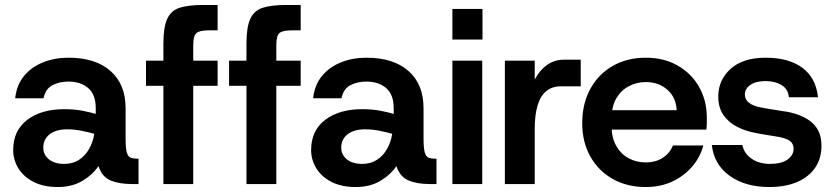

<svg xmlns="http://www.w3.org/2000/svg" viewBox="-20 -740 3358 772"><path d="M212 12Q155 12 115 -8.5Q75 -29 54 -63Q33 -97 33 -137Q33 -215 89.5 -258Q146 -301 238 -301Q280 -301 312.5 -294.5Q345 -288 365 -282V-305Q365 -360 334.5 -386Q304 -412 255 -412Q219 -412 191 -397.5Q163 -383 155 -345H41Q47 -399 77 -435Q107 -471 153.5 -489.5Q200 -508 255 -508Q364 -508 424.5 -454.5Q485 -401 485 -305V-184Q485 -146 489.5 -128.5Q494 -111 504.5 -106.5Q515 -102 532 -102H537V0H510Q459 0 424.5 -14.5Q390 -29 376 -72Q351 -36 310 -12Q269 12 212 12ZM238 -81Q273 -81 298 -97.5Q323 -114 338.5 -141.5Q354 -169 359 -202Q338 -208 309 -214Q280 -220 250 -220Q205 -220 179.5 -200Q154 -180 154 -146Q154 -118 176.5 -99.5Q199 -81 238 -81Z M637 0V-565Q637 -631 652.5 -664.5Q668 -698 703 -709Q738 -720 796 -720H855V-618H819Q781 -618 769 -606.5Q757 -595 757 -558V0ZM567 -395V-496H855V-395Z M971 0V-565Q971 -631 986.5 -664.5Q1002 -698 1037 -709Q1072 -720 1130 -720H1189V-618H1153Q1115 -618 1103 -606.5Q1091 -595 1091 -558V0ZM901 -395V-496H1189V-395Z M1410 12Q1353 12 1313 -8.5Q1273 -29 1252 -63Q1231 -97 1231 -137Q1231 -215 1287.5 -258Q1344 -301 1436 -301Q1478 -301 1510.5 -294.5Q1543 -288 1563 -282V-305Q1563 -360 1532.5 -386Q1502 -412 1453 -412Q1417 -412 1389 -397.5Q1361 -383 1353 -345H1239Q1245 -399 1275 -435Q1305 -471 1351.5 -489.5Q1398 -508 1453 -508Q1562 -508 1622.5 -454.5Q1683 -401 1683 -305V-184Q1683 -146 1687.5 -128.5Q1692 -111 1702.5 -106.5Q1713 -102 1730 -102H1735V0H1708Q1657 0 1622.5 -14.5Q1588 -29 1574 -72Q1549 -36 1508 -12Q1467 12 1410 12ZM1436 -81Q1471 -81 1496 -97.5Q1521 -114 1536.5 -141.5Q1552 -169 1557 -202Q1536 -208 1507 -214Q1478 -220 1448 -220Q1403 -220 1377.5 -200Q1352 -180 1352 -146Q1352 -118 1374.5 -99.5Q1397 -81 1436 -81Z M1799 0V-496H1919V0ZM1799 -581V-704H1920V-581Z M2010 0V-496H2130V-420Q2149 -457 2179 -478.5Q2209 -500 2248 -500H2315V-393H2236Q2201 -393 2177.5 -374.5Q2154 -356 2142 -317.5Q2130 -279 2130 -221V0Z M2576 12Q2501 12 2443.5 -20.5Q2386 -53 2353.5 -111Q2321 -169 2321 -245Q2321 -322 2353 -381.5Q2385 -441 2443 -474.5Q2501 -508 2577 -508Q2650 -508 2705.5 -476Q2761 -444 2791.5 -389.5Q2822 -335 2822 -267Q2822 -257 2822 -245Q2822 -233 2820 -219H2408V-297H2701Q2698 -349 2663 -379.5Q2628 -410 2577 -410Q2540 -410 2508.5 -393.5Q2477 -377 2458 -344.5Q2439 -312 2439 -262V-233Q2439 -187 2457.5 -154Q2476 -121 2507 -104Q2538 -87 2576 -87Q2617 -87 2645 -105.5Q2673 -124 2686 -155H2808Q2795 -107 2762.5 -69.5Q2730 -32 2683 -10Q2636 12 2576 12Z M3073 12Q2977 12 2914 -33Q2851 -78 2842 -157H2965Q2972 -122 3002.5 -101.5Q3033 -81 3077 -81Q3122 -81 3146.5 -98.5Q3171 -116 3171 -142Q3171 -163 3154.5 -174.5Q3138 -186 3096 -192Q3080 -195 3056.5 -198.5Q3033 -202 3016 -206Q2977 -213 2943 -230.5Q2909 -248 2888.5 -278Q2868 -308 2868 -352Q2868 -418 2917.5 -463Q2967 -508 3059 -508Q3151 -508 3206 -467.5Q3261 -427 3269 -349H3152Q3149 -382 3122.5 -398Q3096 -414 3059 -414Q3019 -414 2997 -398.5Q2975 -383 2975 -360Q2975 -319 3044 -307Q3054 -305 3069.5 -302.5Q3085 -300 3101 -297.5Q3117 -295 3128 -293Q3155 -290 3182.5 -281Q3210 -272 3233 -256.5Q3256 -241 3269.5 -216Q3283 -191 3283 -153Q3283 -104 3258.5 -67Q3234 -30 3187 -9Q3140 12 3073 12Z"/></svg>

Font: Host Grotesk Light SemiBold
Style: Regular
Weight: 600
Version: Version 1.003